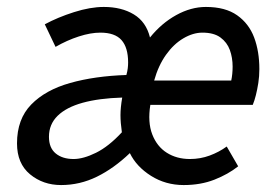

<svg xmlns="http://www.w3.org/2000/svg" viewBox="-20 -521 800 553"><path d="M156 12Q104 12 66.5 -19Q29 -50 29 -108Q29 -178 70 -220Q111 -262 182 -282Q253 -302 344 -305Q347 -316 348 -324.5Q349 -333 349 -341Q349 -384 330 -405.5Q311 -427 269 -427Q241 -427 207 -416Q173 -405 140 -386L109 -451Q146 -471 193 -486Q240 -501 279 -501Q330 -501 365.5 -479.5Q401 -458 412 -413Q445 -454 487.5 -477.5Q530 -501 573 -501Q629 -501 663 -477Q697 -453 712 -413Q727 -373 727 -322Q727 -301 724 -282Q721 -263 717 -247Q713 -231 708 -219H413Q405 -169 418.5 -134Q432 -99 460.5 -81Q489 -63 527 -63Q557 -63 584 -73Q611 -83 633 -99L666 -42Q637 -19 597.5 -3.5Q558 12 509 12Q457 12 415 -14.5Q373 -41 354 -80Q308 -36 259 -12Q210 12 156 12ZM192 -63Q220 -63 256.5 -81Q293 -99 331 -140Q327 -168 327 -189.5Q327 -211 332 -240Q265 -238 218 -225Q171 -212 146 -187.5Q121 -163 121 -127Q121 -95 140.5 -79Q160 -63 192 -63ZM424 -289H646Q648 -298 649 -308.5Q650 -319 650 -329Q650 -355 642 -377Q634 -399 615 -413Q596 -427 563 -427Q536 -427 508 -410.5Q480 -394 458 -363Q436 -332 424 -289Z"/></svg>

Font: Source Sans 3 Medium
Style: Italic
Weight: 500
Italic angle: -11°
Designer: Paul D. Hunt
Foundry: Adobe
Version: Version 3.052;hotconv 1.1.0;makeotfexe 2.6.0